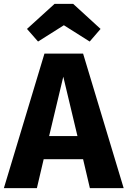

<svg xmlns="http://www.w3.org/2000/svg" viewBox="-33 -969 657 989"><path d="M163 -755 106 -820 248 -949H344L485 -820L429 -755L296 -839ZM430 0 395 -149H192L157 0H-13L196 -693H395L604 0ZM220 -268H366L293 -574Z"/></svg>

Font: Fira Sans
Style: Bold
Weight: 700
Designer: bBox Type GmbH & Carrois Corporate GbR & Edenspiekermann AG
Foundry: bBox Type GmbH & Carrois Corporate GbR & Edenspiekermann AG
Version: Version 4.301;PS 004.301;hotconv 1.0.88;makeotf.lib2.5.64775